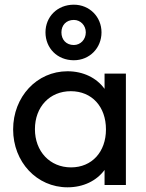

<svg xmlns="http://www.w3.org/2000/svg" viewBox="-20 -789 622 819"><path d="M295 -532C362 -532 413 -584 413 -651C413 -717 362 -769 295 -769C224 -769 174 -717 174 -651C174 -584 224 -532 295 -532ZM295 -597C262 -597 242 -620 242 -651C242 -681 262 -704 295 -704C323 -704 346 -681 346 -651C346 -620 323 -597 295 -597ZM268 10C336 10 392 -18 426 -64V0H517V-475H426V-410C392 -457 335 -485 268 -485C137 -485 36 -376 36 -237C36 -98 137 10 268 10ZM283 -75C193 -75 129 -143 129 -238C129 -333 192 -400 282 -400C372 -400 432 -334 432 -237C432 -141 372 -75 283 -75Z"/></svg>

Font: Outfit
Style: Regular
Weight: 400
Designer: Rodrigo Fuenzalida
Foundry: fragTYPE
Version: Version 1.100;gftools[0.9.27]